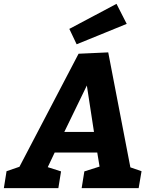

<svg xmlns="http://www.w3.org/2000/svg" viewBox="-85 -977 755 997"><path d="M477 -705 323 -698 16 -111 -51 -88 -65 0H218L232 -87L163 -109L199 -185H420L432 -112L353 -87L339 0H635L650 -88L592 -108ZM403 -292H249L366 -533ZM573 -853 520 -957 275 -827 313 -747Z"/></svg>

Font: Bitter
Style: Bold Italic
Weight: 700
Designer: Sol Matas
Foundry: Sol Matas
Version: Version 1.002